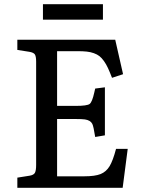

<svg xmlns="http://www.w3.org/2000/svg" viewBox="-20 -888 677 908"><path d="M183.1 -794.9V-868.2H466.8V-794.9ZM62 0V-47.9L120.1 -57.1Q140.1 -60.5 145.5 -71.5Q150.9 -82.5 150.9 -107.9V-596.2Q150.9 -621.1 145 -630.4Q139.2 -639.6 118.2 -643.1L62 -651.9V-700.2H524.9L562 -537.1L509.8 -520Q499 -547.9 490.7 -565.9Q482.4 -584 471.7 -599.1Q460.9 -614.3 450.2 -622.6Q439.5 -630.9 423.8 -636.5Q408.2 -642.1 390.4 -644Q372.6 -646 347.2 -646H250V-387.2H336.9Q392.1 -387.2 404.1 -396.5Q416 -405.8 425.8 -450.2Q428.7 -462.4 430.2 -469.2L476.1 -475.1V-248L430.2 -240.2Q422.4 -290.5 416.5 -302.2Q407.7 -319.3 381.8 -323.2Q367.7 -325.2 336.9 -325.2H250V-54.2H378.9Q429.2 -54.2 455.8 -64.9Q482.4 -75.7 498.3 -102.1Q514.2 -128.4 528.8 -184.1H584L560.1 0Z"/></svg>

Font: Literata Book
Style: Regular
Weight: 400
Designer: Latin by Veronika Burian and Jose Scaglione. Greek by Irene Vlachou. Cyrillic by Vera Evstafieva
Foundry: TypeTogether
Version: Version 2.003;PS 002.003;hotconv 1.0.88;makeotf.lib2.5.64775